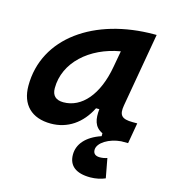

<svg xmlns="http://www.w3.org/2000/svg" viewBox="-109 -610 804 905"><g transform="rotate(15 293.0 -157.5)"><path d="M414.6 207C439.9 207 467.3 201.2 486.8 192.4L469.2 97.7C458.5 101.6 446.3 104 433.6 104C412.6 104 400.9 94.7 400.9 76.2C400.9 41 454.6 9.3 511.7 4.9H545.4L563 -96.2H541C485.8 -96.2 472.2 -113.3 480.5 -161.6L543.5 -522.5H532.2C241.2 -522.5 21.5 -370.1 21.5 -135.3C21.5 -43 75.2 10.3 168.9 10.3C250.5 10.3 316.9 -34.7 356.9 -114.7H373C368.2 -66.9 374 -28.3 416.5 -8.8V5.4C343.8 29.8 308.1 73.7 308.1 124C308.1 178.7 344.7 207 414.6 207ZM200.7 -102.1C163.6 -102.1 144.5 -120.1 144.5 -156.2C144.5 -281.2 253.4 -379.4 400.4 -404.3L386.2 -325.7C361.3 -183.1 289.6 -102.1 200.7 -102.1Z"/></g></svg>

Font: Cascadia Code SemiBold
Style: Italic
Weight: 600
Italic angle: -10°
Monospace: yes
Designer: Aaron Bell
Foundry: Saja Typeworks
Version: Version 2404.023